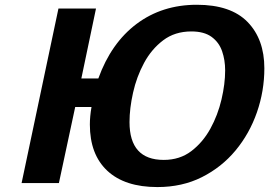

<svg xmlns="http://www.w3.org/2000/svg" viewBox="-20 -757 1113 794"><path d="M911.1 -465.8Q911.1 -508.8 898.4 -545.4Q885.7 -582 855 -604.5Q824.2 -627 771.5 -627Q703.1 -627 654.8 -590.3Q606.4 -553.7 575.7 -496.6Q544.9 -439.5 530.3 -374Q515.6 -308.6 515.6 -252Q515.6 -95.7 657.2 -95.7Q723.6 -95.7 771.5 -132.3Q819.3 -168.9 850.1 -225.1Q880.9 -281.2 896 -345.7Q911.1 -410.2 911.1 -465.8ZM358.4 -314.5H291L223.6 0H69.3L221.7 -721.7H377L316.4 -432.6H386.7Q439.5 -579.1 544.9 -658.2Q650.4 -737.3 793.9 -737.3Q934.6 -737.3 1003.9 -666Q1073.2 -594.7 1073.2 -474.6Q1073.2 -380.9 1042.5 -292.5Q1011.7 -204.1 954.1 -134.8Q896.5 -65.4 814.9 -24.4Q733.4 16.6 630.9 16.6Q496.1 16.6 423.8 -50.8Q351.6 -118.2 351.6 -242.2Q351.6 -275.4 358.4 -314.5Z"/></svg>

Font: FreeUniversal
Style: BoldItalic
Weight: 700
Italic angle: -11°
Version: Version 1.001 March 22, 2017